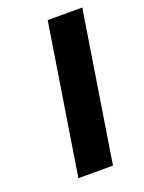

<svg xmlns="http://www.w3.org/2000/svg" viewBox="-109 -591 486 647"><g transform="rotate(-20 134.0 -268.0)"><path d="M59 0 144 -536H268L183 0Z"/></g></svg>

Font: Exo Thin SemiBold
Style: Italic
Weight: 600
Italic angle: -9°
Version: Version 2.000